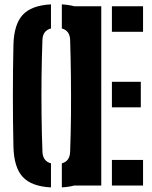

<svg xmlns="http://www.w3.org/2000/svg" viewBox="-20 -828 680 857"><path d="M207.5 8.5Q120 4 81 -38.8Q42 -81.5 40 -174Q37.5 -283.5 37.5 -400.2Q37.5 -517 40 -627Q42 -718.5 81 -761.2Q120 -804 207.5 -808.5V-701Q171 -691.5 169.5 -650.5Q166.5 -575.5 165.5 -488.2Q164.5 -401 165.5 -313.5Q166.5 -226 169.5 -150.5Q171 -108.5 207.5 -99ZM256 8.5V-99Q291.5 -108 293 -150.5Q296 -226 296.8 -313.5Q297.5 -401 296.5 -488.2Q295.5 -575.5 293 -650.5Q291.5 -691.5 256 -701V-808.5Q342.5 -803.5 380.5 -760.8Q418.5 -718 421.5 -627Q424.5 -516 424.5 -399.8Q424.5 -283.5 421.5 -174Q418.5 -82 380.5 -39.2Q342.5 3.5 256 8.5ZM302.5 0V-800H432V0ZM479.5 -686V-800H618.5V-686ZM479.5 -349V-463H608.5V-349ZM479.5 0V-114H618.5V0Z"/></svg>

Font: Big Shoulders Stencil Display ExtraBold
Style: Regular
Weight: 800
Designer: Patric King
Foundry: XO Type Co
Version: Version 1.000